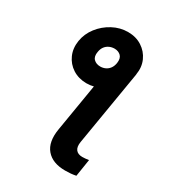

<svg xmlns="http://www.w3.org/2000/svg" viewBox="-226 -890 1124 1234"><g transform="rotate(30 336.0 -273.0)"><path d="M360.8 -464.8 538.6 -550.8 445.8 4.9Q439.5 43.9 454.8 63.5Q470.2 83 502.9 83Q514.2 83 525.6 81.8Q537.1 80.6 550.8 78.6L530.8 206.5Q511.7 210.4 491.9 212.2Q472.2 213.9 450.7 213.9Q356.9 213.9 311.3 160.2Q265.6 106.4 282.7 4.9ZM109.4 -550.8Q118.7 -607.9 155.3 -655.3Q191.9 -702.6 245.4 -731.2Q298.8 -759.8 357.9 -759.8Q417 -759.8 461.2 -731.2Q505.4 -702.6 526.6 -655.3Q547.9 -607.9 538.1 -550.8Q529.3 -493.2 491.9 -445.6Q454.6 -397.9 401.1 -369.4Q347.7 -340.8 288.6 -340.3Q230 -340.8 186 -369.1Q142.1 -397.5 121.1 -445.1Q100.1 -492.7 109.4 -550.8ZM312.5 -478Q332 -478 349.6 -486.3Q367.2 -494.6 379.2 -511Q391.1 -527.3 395 -551.8Q400.4 -588.4 382.6 -606Q364.7 -623.5 336.4 -624Q314.9 -624 297.1 -615.7Q279.3 -607.4 267.3 -591.6Q255.4 -575.7 251.5 -551.8Q244.6 -515.1 262.9 -496.6Q281.2 -478 312.5 -478Z"/></g></svg>

Font: Inter 24pt ExtraBold
Style: Italic
Weight: 800
Italic angle: -9.3988°
Designer: Rasmus Andersson
Foundry: rsms
Version: Version 4.001;git-66647c0bb